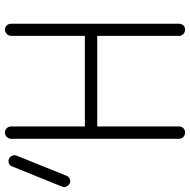

<svg xmlns="http://www.w3.org/2000/svg" viewBox="-136 -739 768 776"><g transform="rotate(-90 248.0 -351.0)"><path d="M100 13Q90 13 82.5 6Q75 -1 75 -11V-690Q75 -700 82.5 -707.5Q90 -715 100 -715Q111 -715 118 -707.5Q125 -700 125 -690V-392H491V-690Q491 -700 498.5 -707.5Q506 -715 516 -715Q527 -715 533.5 -707.5Q540 -700 540 -690V-11Q540 -1 533.5 6Q527 13 516 13Q506 13 498.5 6Q491 -1 491 -11V-342H125V-11Q125 -1 118 6Q111 13 100 13ZM-74 -467Q-78 -457 -87 -453Q-96 -449 -105 -453Q-114 -458 -118 -466.5Q-122 -475 -118 -485L-37 -685Q-33 -696 -24.5 -699Q-16 -702 -6 -699Q3 -695 6.5 -686Q10 -677 7 -668Z"/></g></svg>

Font: Zen Kurenaido
Style: Regular
Weight: 400
Designer: Yoshimichi Ohira
Foundry: Positype
Version: Version 1.001